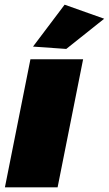

<svg xmlns="http://www.w3.org/2000/svg" viewBox="-20 -800 465 820"><path d="M256 -780 425 -720 263 -591 121 -601ZM335 -547 226 0H1L110 -547Z"/></svg>

Font: TypoPRO Montserrat
Style: Italic
Weight: 900
Italic angle: -11.3°
Designer: Julieta Ulanovsky
Foundry: Julieta Ulanovsky
Version: Version 6.001